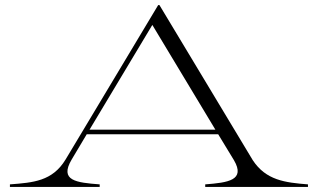

<svg xmlns="http://www.w3.org/2000/svg" viewBox="-20 -735 1250 755"><path d="M19 -10V0H372V-10C281 -17 212 -24 262 -108L321 -207H838L900 -105C946 -26 877 -17 787 -10V0H1191V-10C1101 -17 1026 -26 974 -105L607 -715H602L238 -108C186 -22 110 -17 19 -10ZM332 -225 579 -637 827 -225Z"/></svg>

Font: Sprat Extended Light
Style: Regular
Weight: 300
Width: 9
Designer: Ethan Nakache
Foundry: Collletttivo
Version: Version 2.000;Glyphs 3.2 (3217)